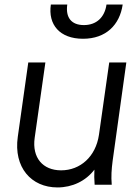

<svg xmlns="http://www.w3.org/2000/svg" viewBox="-20 -810 614 842"><path d="M232 12C297 12 356 -16 394 -66C393 -44 393 -24 395 0H470C467 -38 469 -66 474 -105L534 -536H459L414 -219C400 -123 332 -63 248 -63C168 -63 120 -118 132 -205L179 -536H104L58 -210C39 -76 117 12 232 12ZM203 -790C190 -702 242 -640 344 -640C445 -640 505 -701 518 -790H447C439 -733 402 -700 348 -700C293 -700 267 -733 275 -790Z"/></svg>

Font: Mluvka
Style: Italic
Weight: 400
Italic angle: -8°
Designer: Modified by Jiří Krblich, Original typeface by Gumpita Rahayu
Foundry: Gumpita Rahayu & Jiří Krblich
Version: Version 2.000;Glyphs 3.1.1 (3134)